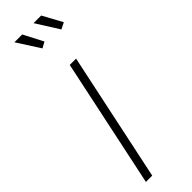

<svg xmlns="http://www.w3.org/2000/svg" viewBox="-254 -731 731 731"><g transform="rotate(-45 112.0 -365.0)"><path d="M125 -520H159L49 0H15ZM140 -730H181L224 -651L198 -638ZM37 -730H79L120 -651L96 -638Z"/></g></svg>

Font: Raleway ExtraLight
Style: Italic
Weight: 200
Italic angle: -12°
Designer: Matt McInerney, Pablo Impallari, Rodrigo Fuenzalida
Foundry: Matt McInerney, Pablo Impallari, Rodrigo Fuenzalida
Version: Version 4.026